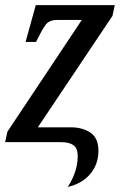

<svg xmlns="http://www.w3.org/2000/svg" viewBox="-20 -556 469 751"><path d="M245 175Q263 148 273.5 117Q284 86 284 55Q284 24 267.5 12Q251 0 219 0H0L9 -41L300 -478H203Q171 -478 156.5 -456.5Q142 -435 123 -396L121 -392H80L120 -536H429L420 -494L128 -58H257Q303 -58 334 -37Q365 -16 365 34Q365 87 332.5 125Q300 163 245 175Z"/></svg>

Font: Noto Serif ExtraCondensed Medium
Style: Italic
Weight: 500
Width: 2
Italic angle: -12°
Designer: Monotype Design Team
Foundry: Monotype Imaging Inc.
Version: Version 2.013; ttfautohint (v1.8.4.7-5d5b)